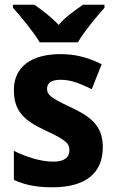

<svg xmlns="http://www.w3.org/2000/svg" viewBox="-20 -786 490 816"><path d="M149 -606H311C336 -650 391 -716 424 -753V-766H333C302 -744 261 -717 229 -680C196 -716 156 -745 126 -766H35V-753C69 -716 124 -648 149 -606ZM417 -161C417 -255 360 -293 279 -331C193 -371 180 -384 180 -409C180 -434 199 -447 238 -447C285 -447 323 -429 370 -407L412 -513C352 -543 298 -556 237 -556C115 -556 39 -503 39 -404C39 -315 80 -275 172 -232C268 -188 275 -173 275 -147C275 -118 255 -99 206 -99C154 -99 90 -119 39 -145V-21C90 1 136 10 203 10C341 10 417 -48 417 -161Z"/></svg>

Font: Noto Sans Kannada SemiCondensed
Style: Bold
Weight: 700
Width: 4
Designer: Jelle Bosma - Monotype Design Team
Foundry: Monotype Imaging Inc.
Version: Version 2.005